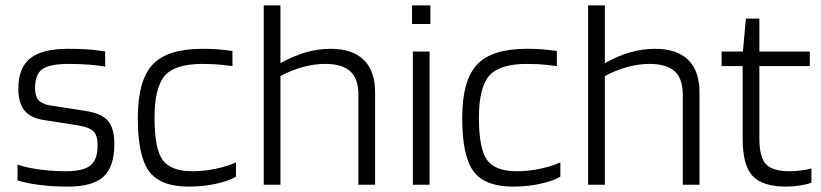

<svg xmlns="http://www.w3.org/2000/svg" viewBox="-20 -685 3044 712"><path d="M235 -448Q166 -448 138 -429.5Q110 -411 110 -357Q110 -328 123 -313.5Q136 -299 166 -294L295 -274Q356 -265 380 -237.5Q404 -210 404 -150Q404 -67 364 -30Q324 7 232 7Q175 7 125 0.5Q75 -6 45 -16V-75Q74 -64 122.5 -57Q171 -50 223 -50Q289 -50 315.5 -71.5Q342 -93 342 -146Q342 -182 327 -197.5Q312 -213 270 -220L142 -240Q94 -247 71 -275Q48 -303 48 -356Q48 -434 92.5 -469Q137 -504 232 -504Q272 -504 303.5 -502Q335 -500 370 -494V-438Q342 -443 307.5 -445.5Q273 -448 235 -448Z M855 -83V-30Q829 -14 781 -3.5Q733 7 680 7Q575 7 533 -49.5Q491 -106 491 -248Q491 -386 545.5 -445Q600 -504 730 -504Q759 -504 782 -502.5Q805 -501 842 -496V-440Q793 -446 773.5 -447Q754 -448 730 -448Q629 -448 591 -404Q553 -360 553 -248Q553 -134 583 -92Q613 -50 694 -50Q737 -50 781.5 -59.5Q826 -69 855 -83Z M1020 0H958V-665H1020V-451Q1071 -479 1116 -491.5Q1161 -504 1206 -504Q1287 -504 1329 -463Q1371 -422 1371 -342V0H1309V-335Q1309 -393 1279 -420.5Q1249 -448 1186 -448Q1146 -448 1103.5 -436.5Q1061 -425 1020 -403Z M1576 -596H1508V-665H1576ZM1573 0H1511V-494H1573Z M2058 -83V-30Q2032 -14 1984 -3.5Q1936 7 1883 7Q1778 7 1736 -49.5Q1694 -106 1694 -248Q1694 -386 1748.5 -445Q1803 -504 1933 -504Q1962 -504 1985 -502.5Q2008 -501 2045 -496V-440Q1996 -446 1976.5 -447Q1957 -448 1933 -448Q1832 -448 1794 -404Q1756 -360 1756 -248Q1756 -134 1786 -92Q1816 -50 1897 -50Q1940 -50 1984.5 -59.5Q2029 -69 2058 -83Z M2223 0H2161V-665H2223V-451Q2274 -479 2319 -491.5Q2364 -504 2409 -504Q2490 -504 2532 -463Q2574 -422 2574 -342V0H2512V-335Q2512 -393 2482 -420.5Q2452 -448 2389 -448Q2349 -448 2306.5 -436.5Q2264 -425 2223 -403Z M2989 -60V-7Q2971 -1 2945.5 3Q2920 7 2896 7Q2808 7 2771 -32.5Q2734 -72 2734 -170V-440H2656V-494H2735L2746 -616H2796V-494H2983V-440H2796V-172Q2796 -101 2821 -75.5Q2846 -50 2908 -50Q2928 -50 2951.5 -53Q2975 -56 2989 -60Z"/></svg>

Font: Blinker Light
Style: Regular
Weight: 300
Designer: Juergen Huber
Foundry: supertype
Version: Version 1.017;hotconv 1.0.117;makeotfexe 2.5.65602